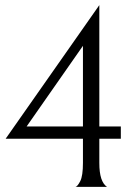

<svg xmlns="http://www.w3.org/2000/svg" viewBox="-20 -730 544 750"><path d="M452 -236V-188H368V-93Q368 -20 398 0H275Q283 -2 293.5 -22.5Q304 -43 304 -94V-188H2L368 -710V-236ZM304 -551 84 -236H304Z"/></svg>

Font: BellefairVN
Style: Regular
Weight: 400
Designer: Nick Shinn, Liron Lavi Turkenic
Foundry: Shinntype
Version: Version 1.003